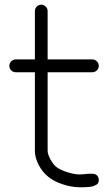

<svg xmlns="http://www.w3.org/2000/svg" viewBox="-20 -789 455 809"><path d="M315.4 -54Q322 -54 332.2 -54.9Q342.3 -55.9 349.9 -56.6Q357.4 -57.4 366 -57.1Q374.5 -56.9 380.2 -55.1Q386 -53.2 390.4 -48.2Q394.8 -43.2 396 -34.9Q397.2 -26.6 394.8 -20.3Q392.3 -13.9 385.5 -10.3Q378.7 -6.6 372.3 -4.4Q366 -2.2 354.6 -1.2Q343.3 -0.2 336.8 -0.1Q330.3 0 318.6 0Q316.4 0 315.4 0Q282.2 0 245.6 -12Q209 -23.9 184.6 -43Q159.7 -62.5 143.3 -93.4Q127 -124.3 127 -153.8V-484.6H46.1Q35.2 -484.6 27.2 -492.6Q19.3 -500.5 19.3 -511.5Q19.3 -522.5 27.2 -530.5Q35.2 -538.6 46.1 -538.6H127V-742.2Q127 -753.2 134.9 -761.2Q142.8 -769.3 153.8 -769.3Q164.8 -769.3 172.7 -761.2Q180.7 -753.2 180.7 -742.2V-538.6H369.1Q380.1 -538.6 388.2 -530.5Q396.2 -522.5 396.2 -511.5Q396.2 -500.5 388.2 -492.6Q380.1 -484.6 369.1 -484.6H180.7V-153.8Q180.7 -139.9 192.1 -118.2Q203.6 -96.4 217.8 -85.2Q232.7 -73.5 262.9 -63.7Q293.2 -54 315.4 -54Z"/></svg>

Font: Tecnico
Style: Fino
Weight: 400
Version: Version 1.3